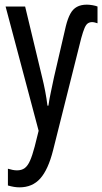

<svg xmlns="http://www.w3.org/2000/svg" viewBox="-20 -565 440 825"><path d="M353 -545Q365 -545 378.5 -542.5Q392 -540 399 -537V-465Q393 -467 387 -468.5Q381 -470 376 -470Q366 -470 358 -465Q350 -460 343.5 -445Q337 -430 329 -401L208 81Q187 164 153 202Q119 240 64 240Q52 240 40 238Q28 236 14 232V160Q24 163 34 165Q44 167 53 167Q73 167 86 157.5Q99 148 109 125.5Q119 103 129 65L146 -3L4 -537H88L161 -233Q168 -205 174 -174Q180 -143 184 -111H188Q192 -139 198.5 -169Q205 -199 212 -233L263 -453Q271 -485 282 -505.5Q293 -526 310.5 -535.5Q328 -545 353 -545Z"/></svg>

Font: Noto Sans ExtraCondensed
Style: Regular
Weight: 400
Width: 2
Designer: Monotype Design Team
Foundry: Monotype Imaging Inc.
Version: Version 2.013